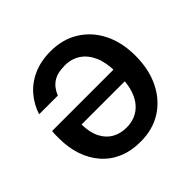

<svg xmlns="http://www.w3.org/2000/svg" viewBox="-177 -894 1088 1088"><g transform="rotate(-45 367.5 -350.0)"><path d="M364 12Q287 12 228.5 -13.5Q170 -39 130 -85.5Q90 -132 69.5 -193.5Q49 -255 49 -328Q49 -341 49 -355.5Q49 -370 51 -386H582V-294H195Q196 -229 218 -186Q240 -143 277.5 -122Q315 -101 364 -101Q401 -101 433.5 -114.5Q466 -128 490.5 -156.5Q515 -185 529 -229Q543 -273 543 -334V-369Q543 -443 520.5 -494Q498 -545 458 -571.5Q418 -598 365 -598Q304 -598 269 -574.5Q234 -551 216 -505H66Q85 -564 125 -611Q165 -658 225.5 -685Q286 -712 364 -712Q461 -712 534 -666.5Q607 -621 647 -540.5Q687 -460 687 -354Q687 -245 646.5 -162.5Q606 -80 533.5 -34Q461 12 364 12Z"/></g></svg>

Font: DM Sans 9pt SemiBold
Style: Regular
Weight: 600
Version: Version 4.004;gftools[0.9.30]